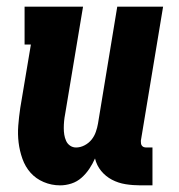

<svg xmlns="http://www.w3.org/2000/svg" viewBox="-20 -550 540 578"><path d="M161 8Q135 8 111.5 -2Q88 -12 72 -30Q56 -48 47.5 -72Q39 -96 36 -121Q33 -146 35 -172Q37 -198 41 -225L73 -416H54V-530H230L176 -206Q174 -196 173 -185.5Q172 -175 172 -164.5Q172 -154 173.5 -144.5Q175 -135 179 -126Q183 -117 191 -111.5Q199 -106 209 -106Q222 -106 234.5 -112.5Q247 -119 255.5 -129.5Q264 -140 268.5 -153Q273 -166 275 -178L333 -530H471L404 -126Q404 -122 404.5 -118Q405 -114 407.5 -111Q410 -108 413.5 -107Q417 -106 421 -106H439V8H403Q380 8 358 4.5Q336 1 317 -9Q298 -19 284.5 -35.5Q271 -52 266 -73Q259 -57 249 -42Q239 -27 225.5 -15Q212 -3 195 2.5Q178 8 161 8Z"/></svg>

Font: Iosevka Slab Heavy
Style: Italic
Weight: 900
Italic angle: -9°
Monospace: yes
Designer: Belleve Invis
Foundry: Belleve Invis
Version: Version 11.1.0; ttfautohint (v1.8.3)